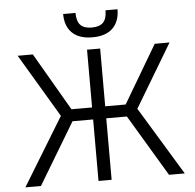

<svg xmlns="http://www.w3.org/2000/svg" viewBox="-59 -960 1038 1020"><g transform="rotate(-5 460.0 -450.0)"><path d="M605 -328H495V0H425V-328H315L118 0H35L256 -362L55 -700H136L315 -392H425V-700H495V-392H604L786 -700H865L664 -364L885 0H801ZM460 -763Q389 -763 352 -799Q315 -835 315 -900H381Q381 -855 400.5 -835Q420 -815 460 -815Q502 -815 521.5 -835Q541 -855 541 -900H605Q605 -835 568 -799Q531 -763 460 -763Z"/></g></svg>

Font: PT Root UI Web
Style: Regular
Weight: 400
Designer: Vitaly Kuzmin
Foundry: ParaType Ltd.
Version: Version 1.000W